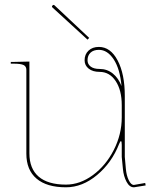

<svg xmlns="http://www.w3.org/2000/svg" viewBox="-20 -778 650 800"><path d="M351.6 -620.1 344.7 -612.8 198.2 -747.1Q194.3 -751 199.2 -755.4Q203.1 -759.8 207.5 -755.4ZM486.3 -419.4Q480 -490.7 453.9 -530.5Q427.7 -570.3 392.1 -570.3Q369.6 -570.3 357.2 -558.6Q344.7 -546.9 344.7 -526.9Q344.7 -510.7 357.7 -500.7Q370.6 -490.7 395 -490.7Q426.3 -490.7 450 -471.7Q473.6 -452.6 486.3 -419.4ZM24.9 -520H37.6L102.5 -521.5V-139.2Q102.5 -75.2 141.1 -42Q179.7 -8.8 254.9 -8.8Q313 -8.8 366.9 -48.3Q420.9 -87.9 454.1 -153.1Q487.3 -218.3 487.3 -289.1V-339.8Q487.3 -402.3 461.9 -440.4Q436.5 -478.5 395 -478.5Q366.7 -478.5 349.6 -491.9Q332.5 -505.4 332.5 -526.9Q332.5 -551.8 348.9 -567.1Q365.2 -582.5 392.1 -582.5Q440.4 -582.5 470.2 -526.1Q500 -469.7 500 -377.9V-124.5L504.4 -74.7Q506.8 -46.9 516.4 -27.3Q525.9 -7.8 537.1 -7.3L585 -15.6L586.9 -5.4L538.6 2.4H537.6Q519.5 2.4 507.3 -20.5Q495.1 -43.5 492.2 -73.7L487.3 -124V-174.3Q487.3 -189.9 483.9 -189.9Q481 -189.9 476.1 -177.7Q445.8 -100.1 384.5 -48.8Q323.2 2.4 254.9 2.4Q174.8 2.4 132.3 -33.7Q89.8 -69.8 89.8 -137.7V-487.3Q89.8 -501.5 78.1 -507.1Q66.4 -512.7 37.6 -512.7H24.9Z"/></svg>

Font: ZnikomitNo24
Style: Thin
Weight: 300
Designer: gluk
Foundry: gluk
Version: Version 0.55